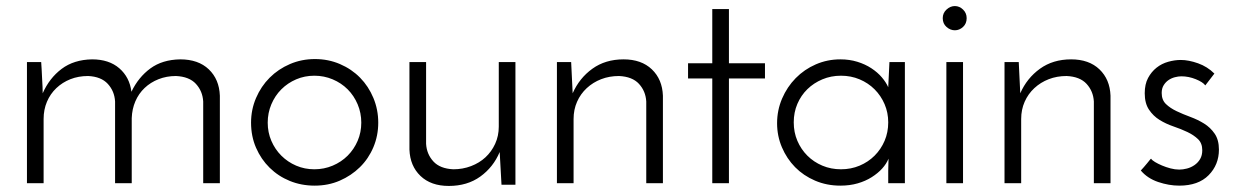

<svg xmlns="http://www.w3.org/2000/svg" viewBox="-20 -605 4083 634"><path d="M69 -400H116Q117 -391 117.5 -376.5Q118 -362 119 -346.5Q120 -331 120.5 -317.5Q121 -304 121 -297Q143 -347 183.5 -377.5Q224 -408 284 -409Q340 -409 374 -379.5Q408 -350 414 -302Q437 -350 476.5 -379Q516 -408 575 -409Q635 -409 669.5 -376Q704 -343 706 -289V0H651V-270Q649 -304 627 -328Q605 -352 561 -354Q530 -354 503.5 -343.5Q477 -333 457.5 -314.5Q438 -296 427 -270.5Q416 -245 415 -215V0H360V-270Q358 -304 336 -328Q314 -352 271 -354Q239 -354 212.5 -343.5Q186 -333 166 -314Q146 -295 135 -269Q124 -243 124 -212V0H69Z M809 -200Q809 -243 825.5 -281.5Q842 -320 870.5 -348.5Q899 -377 937.5 -393.5Q976 -410 1020 -410Q1064 -410 1102.5 -393.5Q1141 -377 1169 -348.5Q1197 -320 1213 -281.5Q1229 -243 1229 -200Q1229 -157 1213 -119Q1197 -81 1168.5 -53Q1140 -25 1102 -8.5Q1064 8 1019 8Q975 8 937 -7.5Q899 -23 870.5 -51Q842 -79 825.5 -117Q809 -155 809 -200ZM864 -200Q864 -168 876 -140Q888 -112 909 -91Q930 -70 958 -58Q986 -46 1018 -46Q1050 -46 1078.5 -58Q1107 -70 1128 -91Q1149 -112 1161 -140Q1173 -168 1173 -200Q1173 -232 1161 -260.5Q1149 -289 1128 -310Q1107 -331 1078.5 -343Q1050 -355 1018 -355Q986 -355 958 -343Q930 -331 909 -310Q888 -289 876 -260.5Q864 -232 864 -200Z M1682 5H1636L1630 -103Q1609 -53 1566 -22Q1523 9 1462 9Q1403 9 1368.5 -24Q1334 -57 1332 -111V-400H1387V-130Q1389 -96 1411 -72Q1433 -48 1477 -46Q1508 -46 1535.5 -56.5Q1563 -67 1583 -85.5Q1603 -104 1615 -130Q1627 -156 1627 -187V-400H1682Z M1819 -400H1866L1871 -297Q1893 -347 1936 -378Q1979 -409 2039 -409Q2098 -409 2132.5 -376Q2167 -343 2169 -289V0H2114V-270Q2112 -304 2090 -328Q2068 -352 2024 -354Q1992 -354 1965 -343.5Q1938 -333 1917.5 -314Q1897 -295 1885.5 -269Q1874 -243 1874 -212V0H1819Z M2332 -575H2387V-396H2506V-346H2387V0H2332V-346H2252V-396H2332Z M2546 -198Q2546 -241 2562.5 -279.5Q2579 -318 2607.5 -347Q2636 -376 2674 -392.5Q2712 -409 2755 -409Q2785 -409 2811 -401Q2837 -393 2857.5 -379.5Q2878 -366 2892 -349.5Q2906 -333 2913 -317L2917 -400H2968V0H2913V-41Q2913 -52 2913.5 -62Q2914 -72 2914 -81Q2907 -64 2893 -48.5Q2879 -33 2858.5 -20Q2838 -7 2812 0.5Q2786 8 2755 8Q2710 8 2671.5 -8.5Q2633 -25 2605.5 -53Q2578 -81 2562 -118.5Q2546 -156 2546 -198ZM2601 -201Q2601 -168 2613 -140Q2625 -112 2646 -91Q2667 -70 2695.5 -58Q2724 -46 2757 -46Q2790 -46 2818.5 -58Q2847 -70 2868 -91Q2889 -112 2901 -140Q2913 -168 2913 -201Q2913 -233 2901 -261Q2889 -289 2868 -310Q2847 -331 2818.5 -343Q2790 -355 2757 -355Q2724 -355 2695.5 -343Q2667 -331 2646 -310.5Q2625 -290 2613 -262Q2601 -234 2601 -201Z M3093 -545Q3093 -562 3105.5 -573.5Q3118 -585 3133 -585Q3148 -585 3160 -573.5Q3172 -562 3172 -545Q3172 -527 3160 -516Q3148 -505 3133 -505Q3118 -505 3105.5 -516Q3093 -527 3093 -545ZM3160 0H3105V-400H3160Z M3297 -400H3344L3349 -297Q3371 -347 3414 -378Q3457 -409 3517 -409Q3576 -409 3610.5 -376Q3645 -343 3647 -289V0H3592V-270Q3590 -304 3568 -328Q3546 -352 3502 -354Q3470 -354 3443 -343.5Q3416 -333 3395.5 -314Q3375 -295 3363.5 -269Q3352 -243 3352 -212V0H3297Z M3990 -362 3960 -323Q3952 -334 3928.5 -343.5Q3905 -353 3881 -353Q3871 -353 3859.5 -350Q3848 -347 3838.5 -340.5Q3829 -334 3822.5 -323.5Q3816 -313 3816 -298Q3816 -275 3830 -261.5Q3844 -248 3865 -238Q3886 -228 3910.5 -219Q3935 -210 3956 -197Q3977 -184 3991 -163.5Q4005 -143 4005 -111Q4005 -61 3971 -26.5Q3937 8 3874 8Q3840 8 3804.5 -4Q3769 -16 3747 -42Q3751 -46 3757 -53Q3763 -60 3768 -66Q3773 -72 3776.5 -76.5Q3780 -81 3781 -81Q3784 -76 3794 -70Q3804 -64 3817 -58.5Q3830 -53 3845 -49Q3860 -45 3874 -45Q3886 -45 3899.5 -48.5Q3913 -52 3924.5 -60Q3936 -68 3943 -80Q3950 -92 3950 -109Q3950 -132 3936 -145.5Q3922 -159 3901 -169Q3880 -179 3855 -187.5Q3830 -196 3809 -209Q3788 -222 3774 -243Q3760 -264 3760 -297Q3760 -327 3771 -347.5Q3782 -368 3799 -381.5Q3816 -395 3837.5 -401Q3859 -407 3879 -407Q3905 -407 3936 -396Q3967 -385 3990 -362Z"/></svg>

Font: Josefin Sans
Style: Regular
Weight: 400
Designer: Santiago Orozco
Foundry: Typemade
Version: Version 1.0